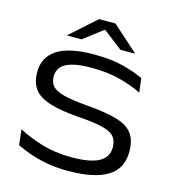

<svg xmlns="http://www.w3.org/2000/svg" viewBox="-124 -954 977 1071"><g transform="rotate(15 364.5 -418.5)"><path d="M365 13.5Q296.5 13.5 239.8 2.5Q183 -8.5 139.5 -24.2Q96 -40 66.5 -54.5L56.5 -144Q110.5 -114 190.2 -89.5Q270 -65 365.5 -65Q472 -65 523.2 -92.5Q574.5 -120 574.5 -177V-177.5Q574.5 -217 554.5 -239.8Q534.5 -262.5 485.2 -274.5Q436 -286.5 349 -292.5Q239.5 -300.5 176 -321Q112.5 -341.5 85.5 -378.8Q58.5 -416 58.5 -474V-476Q58.5 -561 127.5 -606.5Q196.5 -652 341 -652Q442 -652 513.2 -633Q584.5 -614 628 -592.5L638 -511Q585.5 -538 512.2 -557.2Q439 -576.5 348 -576.5Q276.5 -576.5 233.8 -564.5Q191 -552.5 172.2 -530Q153.5 -507.5 153.5 -476V-475.5Q153.5 -443.5 170.8 -422Q188 -400.5 235.8 -387.2Q283.5 -374 375.5 -366.5Q482.5 -358 547.2 -339.5Q612 -321 641 -283.2Q670 -245.5 670 -179.5V-177.5Q670 -80 593.8 -33.2Q517.5 13.5 365 13.5ZM315.5 -849.5H410L557.5 -717.5V-715H474.5L364.5 -800H361L250.5 -715H168V-717.5Z"/></g></svg>

Font: Anek Latin Expanded
Style: Regular
Weight: 400
Width: 7
Designer: Yesha Goshar
Foundry: Ek Type
Version: Version 1.003